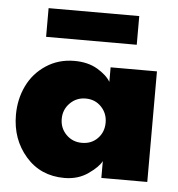

<svg xmlns="http://www.w3.org/2000/svg" viewBox="-48 -653 660 710"><g transform="rotate(5 282.5 -298.0)"><path d="M104 -502V-608.5H440.5V-502ZM353 0V-62.5Q341.5 -40 304.2 -14Q267 12 216.5 12Q128 12 73 -51.2Q18 -114.5 18 -205Q18 -263.5 41.8 -312.8Q65.5 -362 111.5 -392.2Q157.5 -422.5 216.5 -422.5Q266.5 -422.5 301.8 -401.8Q337 -381 351.5 -356.5V-410.5H523.5V0ZM270 -123Q305.5 -123 328.2 -146.5Q351 -170 351 -205Q351 -239.5 328 -263.5Q305 -287.5 270 -287.5Q235.5 -287.5 211.8 -263.5Q188 -239.5 188 -205Q188 -170.5 211.5 -146.8Q235 -123 270 -123Z"/></g></svg>

Font: League Spartan ExtraBold
Style: Regular
Weight: 800
Foundry: The League of Moveable Type
Version: Version 2.002